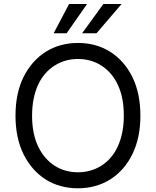

<svg xmlns="http://www.w3.org/2000/svg" viewBox="-20 -958 801 987"><path d="M59.7 -363.6Q59.7 -479 101.2 -562.5Q122.2 -604.4 150.9 -636.9Q179.7 -669.4 215.2 -691.8Q250.7 -714.1 292.4 -725.7Q334.2 -737.2 380.7 -737.2Q427.6 -737.2 469.3 -725.7Q511 -714.1 546.5 -691.8Q582 -669.4 610.8 -636.9Q639.6 -604.4 660.2 -562.5Q701.7 -479 701.7 -363.6Q701.7 -304.7 691.2 -255.7Q680.8 -206.7 660.2 -164.8Q639.6 -122.9 610.8 -90.4Q582 -57.9 546.3 -35.5Q510.7 -13.1 468.9 -1.6Q427.2 9.9 380.7 9.9Q333.5 9.9 291.7 -1.6Q250 -13.1 214.7 -35.5Q179.3 -57.9 150.7 -90.4Q122.2 -122.9 101.2 -164.8Q59.7 -248.6 59.7 -363.6ZM144.9 -363.6Q144.9 -269.5 176.5 -204.2Q192.1 -171.9 213.6 -147.2Q235.1 -122.5 261.2 -105.8Q287.3 -89.1 317.5 -80.8Q347.7 -72.4 380.7 -72.4Q446.7 -72.4 500.4 -105.8Q527 -122.5 548.5 -147.2Q570 -171.9 585 -204.2Q600.1 -236.5 608.3 -276.5Q616.5 -316.4 616.5 -363.6Q616.5 -457.7 585.2 -523.1Q569.6 -555.8 548.1 -580.3Q526.6 -604.8 500.4 -621.4Q474.1 -638.1 443.9 -646.5Q413.7 -654.8 380.7 -654.8Q315 -654.8 261.4 -621.4Q234.7 -604.8 213.1 -580.1Q191.4 -555.4 176.3 -523.1Q161.2 -490.8 153.1 -450.8Q144.9 -410.9 144.9 -363.6ZM402 -786.9 511.4 -937.5H605.1L475.9 -786.9ZM255.7 -786.9 335.2 -937.5H427.6L322.4 -786.9Z"/></svg>

Font: Inter P
Style: Regular
Weight: 400
Designer: Rasmus Andersson
Foundry: rsms
Version: Version 3.018;git-588b23468